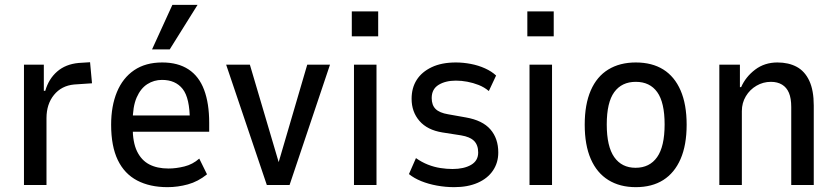

<svg xmlns="http://www.w3.org/2000/svg" viewBox="-20 -764 3459 793"><path d="M79 0V-497H161V-389H167Q181 -438 216 -468.5Q251 -499 305 -504L352 -507L360 -420L286 -415Q234 -410 203 -372Q172 -334 172 -276V0Z M672 9Q599 9 546.5 -18.5Q494 -46 466.5 -103Q439 -160 439 -249Q439 -326 463 -384Q487 -442 534 -474Q581 -506 650 -506Q715 -506 758.5 -477.5Q802 -449 823 -393Q844 -337 844 -257V-220H511V-287H780L764 -266Q764 -359 734.5 -396.5Q705 -434 649 -434Q616 -434 588.5 -416.5Q561 -399 544.5 -361.5Q528 -324 528 -261V-238Q528 -176 546 -139Q564 -102 596.5 -85Q629 -68 676 -68Q707 -68 741.5 -76.5Q776 -85 803 -109L835 -44Q798 -14 756 -2.5Q714 9 672 9ZM608 -560 692 -744H796L681 -560Z M1082 0 914 -497H1012L1132 -91H1130L1249 -497H1343L1176 0Z M1433 -614V-717H1542V-614ZM1442 0V-497H1535V0Z M1856 9Q1820 9 1784.5 2.5Q1749 -4 1719.5 -16Q1690 -28 1669 -45L1698 -111Q1722 -94 1747.5 -84Q1773 -74 1799 -70Q1825 -66 1849 -66Q1896 -66 1925.5 -83Q1955 -100 1955 -134Q1955 -165 1938 -182Q1921 -199 1884 -205L1807 -217Q1745 -227 1712.5 -264.5Q1680 -302 1680 -356Q1680 -401 1701 -434Q1722 -467 1763 -486.5Q1804 -506 1863 -506Q1893 -506 1924.5 -500Q1956 -494 1983.5 -481.5Q2011 -469 2029 -452L1999 -388Q1980 -404 1957 -413Q1934 -422 1910 -426.5Q1886 -431 1863 -431Q1820 -431 1791.5 -413.5Q1763 -396 1763 -359Q1763 -330 1779 -314Q1795 -298 1831 -292L1904 -279Q1973 -267 2005.5 -229.5Q2038 -192 2038 -134Q2038 -92 2016 -59.5Q1994 -27 1953 -9Q1912 9 1856 9Z M2158 -614V-717H2267V-614ZM2167 0V-497H2260V0Z M2606 9Q2540 9 2492.5 -20.5Q2445 -50 2420 -107.5Q2395 -165 2395 -249Q2395 -333 2420 -390.5Q2445 -448 2492.5 -477Q2540 -506 2606 -506Q2673 -506 2719.5 -477Q2766 -448 2791 -390.5Q2816 -333 2816 -249Q2816 -165 2791 -107.5Q2766 -50 2719.5 -20.5Q2673 9 2606 9ZM2605 -71Q2663 -71 2694 -115Q2725 -159 2725 -250Q2725 -341 2694.5 -383.5Q2664 -426 2606 -426Q2548 -426 2517 -383.5Q2486 -341 2486 -250Q2486 -159 2517 -115Q2548 -71 2605 -71Z M2951 0V-497H3036V-404H3041Q3060 -447 3099 -476.5Q3138 -506 3191 -506Q3237 -506 3270.5 -488Q3304 -470 3322.5 -430.5Q3341 -391 3341 -328V0H3248V-322Q3248 -358 3238.5 -380.5Q3229 -403 3210 -414.5Q3191 -426 3164 -426Q3132 -426 3104.5 -410Q3077 -394 3060.5 -366.5Q3044 -339 3044 -305V0Z"/></svg>

Font: Nunito Sans 7pt Condensed Medium
Style: Regular
Weight: 500
Width: 3
Designer: Vernon Adams
Foundry: Vernon Adams
Version: Version 3.101;gftools[0.9.27]